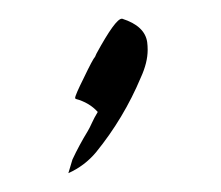

<svg xmlns="http://www.w3.org/2000/svg" viewBox="-20 -110 238 207"><path d="M53.7 76.7 58.1 62Q65.4 46.4 74.7 31.2Q76.7 27.8 79.1 22.5Q81.5 17.1 85.4 10.7Q76.2 0.5 61.5 -3.4L61 -4.4Q61 -7.3 70.3 -25.9Q80.1 -46.4 82.5 -48.8L84 -52.2Q104.5 -89.8 111.3 -89.8H111.8Q136.2 -82 138.7 -64.5Q139.2 -60.5 139.2 -56.2Q139.2 -42.5 131.8 -26.4Q113.3 17.6 83.5 54.2Q71.3 68.8 53.7 76.7Z"/></svg>

Font: Terrible Cursive
Style: Regular
Weight: 400
Designer: GGBotNet
Foundry: GGBotNet
Version: 1.00